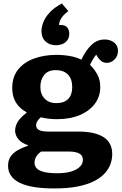

<svg xmlns="http://www.w3.org/2000/svg" viewBox="-20 -853 700 1106"><path d="M292.5 232.5Q225.5 232.5 175.5 224.3Q125.5 216 92.5 199.5Q59.5 183 43 158.7Q26.5 134.5 26.5 102Q26.5 70 41.2 48.5Q56 27 82 12.2Q108 -2.5 141 -13.5V-17Q104.5 -28 85.7 -51.5Q67 -75 67 -100Q67 -125.5 81.7 -150.5Q96.5 -175.5 133 -203.5V-206.5Q93 -227.5 71.7 -262.5Q50.5 -297.5 50.5 -346Q50.5 -410 84.2 -452.3Q118 -494.5 176 -515.8Q234 -537 306.5 -537Q328.5 -537 352.8 -534.5Q377 -532 401.8 -526.3Q426.5 -520.5 448.5 -509.5Q475 -564 507.3 -594.8Q539.5 -625.5 583 -625.5Q603 -625.5 620.5 -618Q638 -610.5 648.8 -596Q659.5 -581.5 659.5 -559Q659.5 -531 640.5 -511Q621.5 -491 595 -491Q579 -491 567 -498.8Q555 -506.5 546 -519.5L534 -538Q524.5 -526 515.5 -511.3Q506.5 -496.5 498.5 -479.5Q523.5 -455 540.5 -424.5Q557.5 -394 557.5 -350.5Q557.5 -298 527.3 -256.5Q497 -215 441 -190.7Q385 -166.5 307.5 -166.5Q279.5 -166.5 255.8 -169.7Q232 -173 215 -177.5Q201.5 -166 194.8 -154.5Q188 -143 188 -132.5Q188 -116.5 198.5 -108.3Q209 -100 226 -97.5Q243 -95 261.5 -95H433Q526 -95 576.3 -63.3Q626.5 -31.5 626.5 35Q626.5 63.5 616.5 91.5Q606.5 119.5 583.8 145Q561 170.5 522.5 190.2Q484 210 427.3 221.2Q370.5 232.5 292.5 232.5ZM309 145Q356 145 389 135.2Q422 125.5 439.7 108Q457.5 90.5 457.5 68Q457.5 42.5 436.5 31.3Q415.5 20 379.5 20H217Q198.5 33 188.8 49.3Q179 65.5 179 84.5Q179 115 210.8 130Q242.5 145 309 145ZM304.5 -259Q349 -259 372.5 -282.8Q396 -306.5 396 -350.5Q396 -399 371 -424Q346 -449 301.5 -449Q256 -449 234.3 -421Q212.5 -393 212.5 -352.5Q212.5 -311 237 -285Q261.5 -259 304.5 -259ZM302 -592.5Q265.5 -592.5 242.3 -614.3Q219 -636 219 -673Q219 -698.5 230 -726.3Q241 -754 266.5 -781.5Q292 -809 336.5 -833L373.5 -789Q354 -774.5 342.5 -761Q331 -747.5 326 -734.8Q321 -722 320 -709H327.5Q356.5 -709 367.8 -694.3Q379 -679.5 379 -659Q379 -636.5 368 -621.5Q357 -606.5 339.8 -599.5Q322.5 -592.5 302 -592.5Z"/></svg>

Font: Literata Variable Black
Style: Regular
Weight: 900
Designer: Latin by Veronika Burian and Jose Scaglione. Greek by Irene Vlachou. Cyrillic by Vera Evstafieva.
Foundry: TypeTogether
Version: Version 3.021